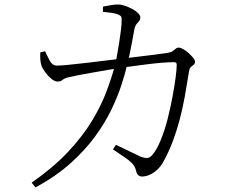

<svg xmlns="http://www.w3.org/2000/svg" viewBox="-20 -781 1040 843"><path d="M604 -6Q594 -6 587 -12Q580 -18 577 -33Q572 -52 559 -65Q546 -78 525 -92Q504 -106 476 -125L489 -145Q508 -136 530 -125.5Q552 -115 570.5 -106Q589 -97 598 -93Q618 -86 628.5 -87.5Q639 -89 650 -102Q669 -125 686 -166.5Q703 -208 715.5 -257Q728 -306 737 -354Q746 -402 751 -440Q756 -478 756 -497Q756 -508 744 -508Q722 -508 690.5 -505.5Q659 -503 624.5 -498.5Q590 -494 559.5 -490Q529 -486 508 -483Q484 -479 451 -473.5Q418 -468 384.5 -462Q351 -456 324.5 -451Q298 -446 286 -443Q263 -438 255 -430.5Q247 -423 233 -423Q220 -423 205 -435.5Q190 -448 178.5 -464Q167 -480 163 -490Q158 -504 157 -520.5Q156 -537 157 -551L178 -556Q187 -536 198.5 -514.5Q210 -493 230 -493Q246 -493 281.5 -496.5Q317 -500 364.5 -505.5Q412 -511 463.5 -517.5Q515 -524 565 -529.5Q615 -535 655 -540.5Q695 -546 716 -549Q730 -551 737.5 -556Q745 -561 751 -566.5Q757 -572 765 -572Q772 -572 784 -565.5Q796 -559 807.5 -548.5Q819 -538 827.5 -528Q836 -518 836 -511Q836 -501 830.5 -497Q825 -493 818.5 -487Q812 -481 810 -468Q801 -411 791.5 -358Q782 -305 769 -256Q756 -207 739 -161.5Q722 -116 699 -74Q687 -51 670 -35.5Q653 -20 636 -13Q619 -6 604 -6ZM119 21Q215 -46 279 -114.5Q343 -183 383 -249Q423 -315 446 -375.5Q469 -436 483 -488Q488 -506 493 -533.5Q498 -561 503 -592Q508 -623 511 -649Q514 -675 514 -688Q515 -703 511.5 -708.5Q508 -714 495 -719Q482 -723 463.5 -725.5Q445 -728 432 -729V-752Q447 -755 467.5 -758.5Q488 -762 501 -761Q514 -761 530.5 -755Q547 -749 562 -741Q577 -733 586.5 -723Q596 -713 596 -705Q596 -695 591 -689Q586 -683 579 -674.5Q572 -666 569 -647Q566 -629 560.5 -600.5Q555 -572 549 -542.5Q543 -513 537 -491Q529 -457 513 -407.5Q497 -358 469.5 -300.5Q442 -243 398 -182.5Q354 -122 290 -64.5Q226 -7 136 42Z"/></svg>

Font: Noto Serif HK ExtraLight Light
Style: Regular
Weight: 300
Version: Version 2.002-H1;hotconv 1.1.0;makeotfexe 2.6.0